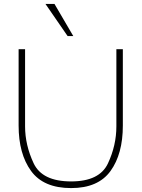

<svg xmlns="http://www.w3.org/2000/svg" viewBox="-20 -951 723 980"><path d="M75 -310V-700H108V-306Q108 -211 151.5 -118Q195 -25 343 -25Q488 -25 531 -117Q574 -209 574 -306V-700H607V-310Q607 -165 544 -78Q481 9 343 9Q202 9 138.5 -78.5Q75 -166 75 -310ZM212 -931H258L354 -767H325Z"/></svg>

Font: Be Vietnam Thin
Style: Regular
Weight: 100
Designer: Gabriel Lam
Foundry: TypeRant
Version: Version 4.000